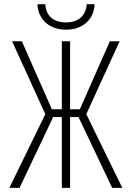

<svg xmlns="http://www.w3.org/2000/svg" viewBox="-20 -911 640 931"><path d="M360.8 -343.3 523.9 0H573.2L398.4 -357.4L560.1 -710.9H512.7L367.2 -381.3H319.8V-710.9H279.8V-381.3H231.4L85.9 -710.9H38.6L199.7 -357.4L25.4 0H74.7L237.8 -343.3H279.8V0H319.8V-343.3ZM438.5 -890.6H400.4Q399.4 -869.6 391.6 -853Q383.8 -836.4 371.1 -825.2Q357.9 -814 339.8 -808.1Q321.8 -802.2 300.3 -802.2Q277.8 -802.2 259.8 -807.9Q241.7 -813.5 229 -824.7Q215.8 -835.9 208.3 -852.5Q200.7 -869.1 199.7 -890.6H161.6Q162.6 -861.8 173.6 -838.9Q184.6 -815.9 202.6 -800.3Q221.2 -784.2 245.8 -775.6Q270.5 -767.1 300.3 -767.1Q330.1 -767.1 354.7 -775.6Q379.4 -784.2 397.9 -800.3Q416 -815.9 426.8 -838.9Q437.5 -861.8 438.5 -890.6Z"/></svg>

Font: Roboto Mono ExtraLight
Style: Regular
Weight: 250
Monospace: yes
Designer: Google
Version: Version 3.000